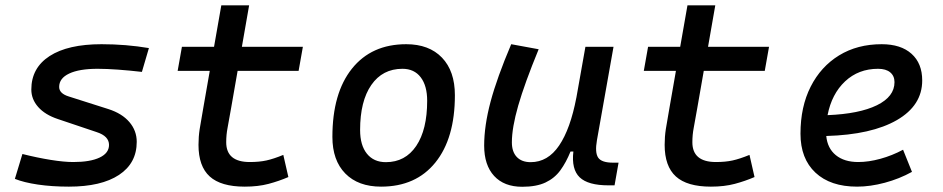

<svg xmlns="http://www.w3.org/2000/svg" viewBox="-20 -694 3556 724"><path d="M239.7 9.8Q176.3 9.8 123 2Q69.8 -5.9 36.1 -19.5L64.5 -113.3Q121.1 -99.1 171.1 -91.1Q221.2 -83 256.3 -83Q320.3 -83 355.7 -99.9Q391.1 -116.7 391.1 -147.5Q391.1 -180.7 344.7 -195.8L198.2 -245.1Q149.9 -261.2 124 -290.5Q98.1 -319.8 98.1 -356.4Q98.1 -438 167.2 -482.7Q236.3 -527.3 362.8 -527.3Q455.1 -527.3 541.5 -512.7L515.1 -422.9Q469.2 -428.2 425.5 -431.4Q381.8 -434.6 348.1 -434.6Q278.8 -434.6 241 -416.7Q203.1 -398.9 203.1 -366.2Q203.1 -341.3 239.7 -330.1L388.7 -282.7Q440.4 -266.1 468 -233.6Q495.6 -201.2 495.6 -159.2Q495.6 -78.6 428.7 -34.4Q361.8 9.8 239.7 9.8Z M902.8 9.8Q813 9.8 770.8 -28.6Q728.5 -66.9 728.5 -147.9Q728.5 -178.2 732.9 -207Q737.3 -235.8 746.6 -287.1L771 -426.8H649.9L666 -517.6H787.1L814.5 -673.8H919.4L892.1 -517.6H1122.1L1106 -426.8H876L851.6 -287.1Q843.3 -238.3 838.1 -211.9Q833 -185.5 833 -157.7Q833 -83 921.9 -83Q957.5 -83 984.4 -88.9Q1011.2 -94.7 1048.3 -109.9L1067.4 -26.4Q1032.2 -11.2 992.9 -0.7Q953.6 9.8 902.8 9.8Z M1417 9.8Q1330.6 9.8 1282 -39.8Q1233.4 -89.4 1233.4 -177.7Q1233.4 -342.8 1307.1 -435.1Q1380.9 -527.3 1511.7 -527.3Q1598.1 -527.3 1646.7 -476.6Q1695.3 -425.8 1695.3 -335Q1695.3 -172.4 1621.8 -81.3Q1548.3 9.8 1417 9.8ZM1435.1 -82.5Q1508.3 -82.5 1549.6 -143.8Q1590.8 -205.1 1590.8 -314Q1590.8 -370.6 1566.4 -402.6Q1542 -434.6 1497.6 -434.6Q1422.4 -434.6 1380.1 -373.5Q1337.9 -312.5 1337.9 -203.6Q1337.9 -146.5 1363.5 -114.5Q1389.2 -82.5 1435.1 -82.5Z M1949.2 10.3Q1880.9 10.3 1843.3 -30.5Q1805.7 -71.3 1805.7 -145Q1805.7 -219.7 1829.8 -310.3Q1854 -400.9 1907.7 -527.3L2011.2 -508.3Q1958 -378.9 1934.1 -295.7Q1910.2 -212.4 1910.2 -157.2Q1910.2 -121.6 1928.7 -102.1Q1947.3 -82.5 1981 -82.5Q2045.9 -82.5 2088.4 -145.3Q2130.9 -208 2153.3 -325.7V-325.2L2187.5 -517.6H2293.5L2231 -165.5Q2222.7 -118.7 2235.6 -99.6Q2248.5 -80.6 2291.5 -80.6H2312.5L2297.4 4.9H2274.4Q2197.3 4.9 2165.8 -25.4Q2134.3 -55.7 2142.1 -122.6H2131.3Q2114.7 -81.5 2093 -51.8Q2071.3 -22 2037.1 -5.9Q2002.9 10.3 1949.2 10.3Z M2660.6 9.8Q2570.8 9.8 2528.6 -28.6Q2486.3 -66.9 2486.3 -147.9Q2486.3 -178.2 2490.7 -207Q2495.1 -235.8 2504.4 -287.1L2528.8 -426.8H2407.7L2423.8 -517.6H2544.9L2572.3 -673.8H2677.2L2649.9 -517.6H2879.9L2863.8 -426.8H2633.8L2609.4 -287.1Q2601.1 -238.3 2595.9 -211.9Q2590.8 -185.5 2590.8 -157.7Q2590.8 -83 2679.7 -83Q2715.3 -83 2742.2 -88.9Q2769 -94.7 2806.2 -109.9L2825.2 -26.4Q2790 -11.2 2750.7 -0.7Q2711.4 9.8 2660.6 9.8Z M3216.3 -83Q3255.4 -83 3299.8 -95.2Q3344.2 -107.4 3385.3 -129.4L3418.9 -45.9Q3371.1 -19.5 3316.4 -4.9Q3261.7 9.8 3211.9 9.8Q3111.3 9.8 3054.9 -43Q2998.5 -95.7 2998.5 -189.9Q2998.5 -291.5 3036.9 -367.2Q3075.2 -442.9 3144 -485.1Q3212.9 -527.3 3304.7 -527.3Q3377 -527.3 3417.2 -491.2Q3457.5 -455.1 3457.5 -390.6Q3457.5 -296.4 3362.1 -241.2Q3266.6 -186 3095.7 -181.2Q3100.1 -134.8 3131.8 -108.9Q3163.6 -83 3216.3 -83ZM3100.6 -259.8Q3220.2 -264.6 3286.6 -297.1Q3353 -329.6 3353 -384.3Q3353 -407.7 3336.9 -421.1Q3320.8 -434.6 3291 -434.6Q3217.3 -434.6 3166.7 -387.2Q3116.2 -339.8 3100.6 -259.8Z"/></svg>

Font: Cascadia Code NF
Style: Italic
Weight: 400
Italic angle: -10°
Monospace: yes
Designer: Aaron Bell
Foundry: Saja Typeworks
Version: Version 2404.023; ttfautohint (v1.8.4)